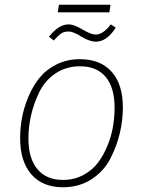

<svg xmlns="http://www.w3.org/2000/svg" viewBox="-20 -781 603 811"><path d="M442 -729H224L229 -761H447ZM385 -605Q358 -605 323.5 -626.5Q289 -648 270 -648Q251 -648 239 -640Q227 -632 207 -610L187 -626Q228 -678 270 -678Q293 -678 328.5 -656.5Q364 -635 385 -635Q415 -635 448 -678L469 -664Q431 -605 385 -605ZM246 10Q160 10 112.5 -44.5Q65 -99 65 -198Q65 -240 73 -283.5Q81 -327 100 -372.5Q119 -418 147 -452.5Q175 -487 219 -509Q263 -531 318 -531Q404 -531 451.5 -478Q499 -425 499 -327Q499 -273 486 -218Q473 -163 445.5 -110Q418 -57 366 -23.5Q314 10 246 10ZM246 -21Q293 -21 331.5 -41.5Q370 -62 394 -94Q418 -126 434.5 -167Q451 -208 457.5 -248Q464 -288 464 -326Q464 -411 426.5 -456Q389 -501 318 -501Q259 -501 214 -470.5Q169 -440 145.5 -391Q122 -342 111 -293Q100 -244 100 -196Q100 -112 138 -66.5Q176 -21 246 -21Z"/></svg>

Font: Fira Sans UltraLight
Style: Italic
Weight: 200
Italic angle: -8°
Designer: Carrois Corporate & Edenspiekermann AG
Foundry: Carrois Corporate GbR & Edenspiekermann AG
Version: Version 4.203;PS 004.203;hotconv 1.0.88;makeotf.lib2.5.64775